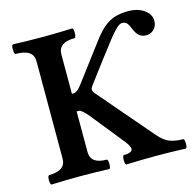

<svg xmlns="http://www.w3.org/2000/svg" viewBox="-101 -778 890 883"><g transform="rotate(-15 344.5 -336.5)"><path d="M38.6 -42Q117.7 -42 117.7 -99.1V-563Q117.7 -591.8 96.7 -606Q75.7 -620.1 33.7 -620.1Q29.3 -620.1 27.3 -631.6Q25.4 -643.1 27.1 -654.5Q28.8 -666 33.7 -666Q104 -663.1 174.3 -663.1Q244.1 -663.1 314.5 -666Q318.8 -666 320.8 -654.5Q322.8 -643.1 320.8 -631.6Q318.8 -620.1 314.5 -620.1Q236.3 -620.1 236.3 -563V-376H244.6Q252 -376 261.5 -382.8Q271 -389.6 281.2 -402.8L417 -583Q443.8 -618.7 467.8 -638.7Q491.7 -658.7 519.3 -667.5Q546.9 -676.3 585 -676.3Q614.3 -676.3 637.9 -666.7Q661.6 -657.2 675.5 -640.4Q689.5 -623.5 689.5 -602.1Q689.5 -579.6 674.6 -563.5Q659.7 -547.4 637.2 -547.4Q617.2 -547.4 604.2 -557.9Q591.3 -568.4 582 -591.3Q573.7 -612.3 565.9 -621.6Q558.1 -630.9 543 -630.9Q532.2 -630.9 517.6 -617.9Q502.9 -605 481 -577.4Q459 -549.8 415 -491.7L336.4 -387.2Q329.6 -377.9 329.6 -370.6Q329.6 -362.3 336.4 -354L560.5 -92.8Q587.4 -61.5 613.8 -51.8Q640.1 -42 676.3 -42Q680.7 -42 682.6 -30.8Q684.6 -19.5 682.9 -8.3Q681.2 2.9 676.3 2.9Q606 0 535.6 0Q464.8 0 394.5 2.9Q390.1 2.9 388.2 -8.3Q386.2 -19.5 388.2 -30.8Q390.1 -42 394.5 -42Q415 -42 425.3 -46.9Q435.5 -51.8 435.5 -61Q435.5 -73.7 415.5 -99.1L289.6 -255.9Q274.9 -273.4 264.2 -282.7Q253.4 -292 247.6 -292H236.3V-99.1Q236.3 -42 312.5 -42Q316.9 -42 318.6 -30.8Q320.3 -19.5 318.6 -8.3Q316.9 2.9 312.5 2.9Q244.6 0 175.8 0Q107.4 0 38.6 2.9Q34.2 2.9 32.2 -8.3Q30.3 -19.5 32 -30.8Q33.7 -42 38.6 -42Z"/></g></svg>

Font: Junicode Two Beta VF
Style: Regular
Weight: 400
Designer: Peter S. Baker
Foundry: Briery Creek Software
Version: Version 1.031 beta; ttfautohint (v1.8.1.43-b0c9)